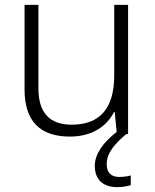

<svg xmlns="http://www.w3.org/2000/svg" viewBox="-20 -552 636 790"><path d="M419 123C419 77 453 39 499 0H507V-532H450V-242C450 -107 392 -39 275 -39C185 -39 138 -87 138 -189V-532H81V-184C81 -53 145 10 268 10C359 10 420 -33 449 -91H452L460 -9C408 31 370 80 370 130C370 187 404 218 462 218C486 218 503 214 518 210V170C507 173 491 176 470 176C437 176 419 158 419 123Z"/></svg>

Font: Noto Sans Malayalam Light
Style: Regular
Weight: 300
Designer: Jelle Bosma - Monotype Design Team
Foundry: Monotype Imaging Inc.
Version: Version 2.104